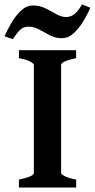

<svg xmlns="http://www.w3.org/2000/svg" viewBox="-54 -840 424 860"><path d="M30.8 0V-35.6Q97.7 -49.3 97.7 -65.4V-549.3Q97.7 -555.2 81.8 -564Q65.9 -572.8 30.8 -579.6V-615.2H287.1V-579.6Q219.7 -565.4 219.7 -549.3V-65.4Q219.7 -59.6 235.8 -51Q252 -42.5 287.1 -35.6V0ZM350.6 -805.2Q339.4 -778.8 320.6 -747.1Q301.8 -715.3 277.1 -692.1Q252.4 -668.9 222.7 -668.9Q194.3 -668.9 169.7 -681.9Q145 -694.8 121.3 -707.8Q97.7 -720.7 73.2 -720.7Q50.8 -720.7 35.9 -706.1Q21 -691.4 3.4 -664.6L-33.7 -677.7Q-22 -704.6 -3.4 -736.6Q15.1 -768.6 39.8 -792Q64.5 -815.4 94.2 -815.4Q124 -815.4 149.9 -802.5Q175.8 -789.6 198.5 -776.6Q221.2 -763.7 242.7 -763.7Q263.7 -763.7 280.3 -777.6Q296.9 -791.5 313.5 -820.3Z"/></svg>

Font: Gentium Plus
Style: Bold
Weight: 700
Designer: Victor Gaultney, Annie Olsen, Iska Routamaa, Becca Hirsbrunner
Foundry: SIL International
Version: Version 6.101